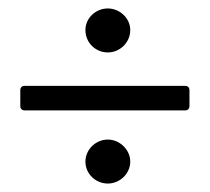

<svg xmlns="http://www.w3.org/2000/svg" viewBox="-20 -557 496 454"><path d="M235 -433C263 -433 288 -456 288 -486C288 -514 263 -537 235 -537C206 -537 182 -514 182 -486C182 -456 206 -433 235 -433ZM38 -296H418C424 -296 428 -300 428 -306V-344C428 -350 424 -354 418 -354H38C32 -354 28 -350 28 -344V-306C28 -300 32 -296 38 -296ZM235 -123C263 -123 288 -146 288 -175C288 -203 263 -227 235 -227C206 -227 182 -203 182 -175C182 -146 206 -123 235 -123Z"/></svg>

Font: Barlow Semi Condensed
Style: Regular
Weight: 400
Width: 4
Designer: Jeremy Tribby
Foundry: Tribby Type
Version: Version 1.422;hotconv 1.0.109;makeotfexe 2.5.65596